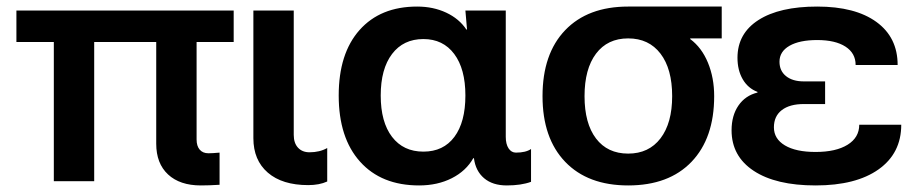

<svg xmlns="http://www.w3.org/2000/svg" viewBox="-20 -552 2786 585"><path d="M692 -424H579V-127Q579 -107 588.5 -96Q598 -85 615 -85Q627 -85 649 -87V11Q617 13 592 13Q528 13 492 -20.5Q456 -54 456 -114V-424H267V0H144V-424H30V-520H692Z M752 -520H875V-141Q875 -116 888 -102Q901 -88 923 -88Q954 -88 977 -101V1Q953 12 919 12Q840 12 796 -26Q752 -64 752 -131Z M1012 -261Q1012 -389 1075.5 -460.5Q1139 -532 1251 -532Q1300 -532 1339.5 -513.5Q1379 -495 1401 -462H1403L1398 -520H1521V-135Q1521 -113 1529.5 -100Q1538 -87 1552 -87Q1582 -87 1598 -98V2Q1568 13 1524 13Q1481 13 1455 -9Q1429 -31 1424 -70H1422Q1400 -31 1356.5 -9Q1313 13 1257 13Q1142 13 1077 -59.5Q1012 -132 1012 -261ZM1270 -90Q1331 -90 1364.5 -135Q1398 -180 1398 -261Q1398 -342 1364 -387.5Q1330 -433 1270 -433Q1209 -433 1174.5 -387.5Q1140 -342 1140 -261Q1140 -180 1174.5 -135Q1209 -90 1270 -90Z M2179 -532V-435H2083V-433Q2118 -407 2137 -361Q2156 -315 2156 -259Q2156 -131 2087 -59Q2018 13 1894 13Q1771 13 1702 -59Q1633 -131 1633 -259Q1633 -388 1702 -460Q1771 -532 1894 -532ZM1894 -84Q1957 -84 1992.5 -130.5Q2028 -177 2028 -259Q2028 -342 1992.5 -388.5Q1957 -435 1894 -435Q1831 -435 1796 -388.5Q1761 -342 1761 -259Q1761 -176 1796 -130Q1831 -84 1894 -84Z M2465 -89Q2527 -89 2562.5 -111Q2598 -133 2598 -172H2726Q2726 -85 2657 -36Q2588 13 2465 13Q2344 13 2276.5 -31.5Q2209 -76 2209 -155Q2209 -200 2230 -230.5Q2251 -261 2288 -270V-272Q2259 -283 2243 -310.5Q2227 -338 2227 -376Q2227 -450 2291 -491Q2355 -532 2470 -532Q2586 -532 2650.5 -485Q2715 -438 2715 -354H2587Q2587 -390 2556 -410Q2525 -430 2470 -430Q2416 -430 2385.5 -412.5Q2355 -395 2355 -364Q2355 -336 2375 -320Q2395 -304 2429 -304H2494V-235H2429Q2386 -235 2362 -216.5Q2338 -198 2338 -164Q2338 -129 2371.5 -109Q2405 -89 2465 -89Z"/></svg>

Font: Non Bureau Medium
Style: Regular
Weight: 500
Designer: Jona Saucedo
Foundry: Non Foundry
Version: Version 1.000; ttfautohint (v1.8.4)